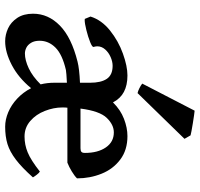

<svg xmlns="http://www.w3.org/2000/svg" viewBox="-35 -739 789 759"><g transform="rotate(90 359.5 -359.5)"><path d="M405.8 -231.4Q404.8 -226.1 404.8 -211.4Q404.8 -177.2 418.5 -142.3Q432.1 -107.4 458.3 -84.7Q484.4 -62 519.5 -62Q552.2 -62 582.5 -74.5Q612.8 -86.9 658.2 -122.6Q663.6 -119.6 670.4 -110.8Q677.2 -102.1 681.2 -95.2Q642.1 -51.3 610.8 -27.6Q579.6 -3.9 549.6 5.4Q519.5 14.6 481 14.6Q452.6 14.6 423.6 2.4Q394.5 -9.8 369.6 -33.2Q344.7 -56.6 328.6 -87.9Q287.1 -37.6 236.8 -11.5Q186.5 14.6 143.1 14.6Q117.2 14.6 92.3 3.2Q67.4 -8.3 50.8 -33.2Q34.2 -58.1 34.2 -95.7Q34.2 -155.8 81.1 -201.7Q127.9 -247.6 223.6 -271.5Q252 -278.8 307.1 -281.2V-320.8Q307.1 -364.7 291.5 -387.5Q275.9 -410.2 240.2 -410.2Q223.6 -410.2 205.6 -402.3Q187.5 -394.5 175.3 -380.6Q163.1 -366.7 163.1 -349.6Q163.1 -343.3 165.5 -335Q167 -329.6 146.2 -321.3Q125.5 -313 98.9 -306.4Q72.3 -299.8 59.6 -299.8Q55.7 -299.8 54.7 -300.3L45.4 -322.8Q59.1 -366.7 100.6 -399.9Q142.1 -433.1 191.9 -450.9Q241.7 -468.8 278.3 -468.8Q316.9 -468.8 343.3 -454.8Q369.6 -440.9 384.8 -411.6Q414.1 -441.4 449.7 -455.1Q485.4 -468.8 518.1 -468.8Q573.2 -468.8 610.8 -440.4Q648.4 -412.1 666.7 -366.5Q685.1 -320.8 685.1 -269.5Q675.8 -259.8 657.7 -248.8Q639.6 -237.8 623 -231.4ZM565.9 -283.2Q576.2 -283.2 580.3 -286.9Q584.5 -290.5 584.5 -300.8Q584.5 -352.1 562.7 -383.5Q541 -415 503.4 -415Q473.1 -415 446 -387Q418.9 -358.9 409.2 -283.2ZM307.1 -229.5Q267.1 -227.5 256.8 -225.6Q195.3 -211.4 168.2 -184.3Q141.1 -157.2 141.1 -121.6Q141.1 -101.1 149.2 -87.9Q157.2 -74.7 168.7 -69.1Q180.2 -63.5 191.4 -63.5Q217.8 -63.5 250 -78.6Q282.2 -93.8 313.5 -125.5Q307.1 -151.9 307.1 -178.2ZM310.5 -527.3 417.5 -734.4Q429.7 -733.4 467.3 -727.3Q504.9 -721.2 515.1 -718.3L528.8 -694.3L348.1 -508.8Q340.3 -510.3 328.6 -516.1Q316.9 -522 310.5 -527.3Z"/></g></svg>

Font: David Libre Medium
Style: Regular
Weight: 500
Version: Version 1.000